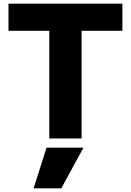

<svg xmlns="http://www.w3.org/2000/svg" viewBox="-20 -750 709 1040"><path d="M312 270H162L232 50H432ZM247 0V-583H26V-730H643V-583H422V0Z"/></svg>

Font: M PLUS 2 ExtraBold
Style: Regular
Weight: 800
Version: Version 1.001